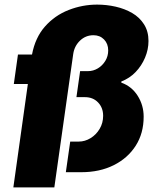

<svg xmlns="http://www.w3.org/2000/svg" viewBox="-20 -748 684 834"><path d="M38 66 101 -383H40L58 -511H119Q133 -585 175.5 -633Q218 -681 278 -704.5Q338 -728 402 -728Q443 -728 482.5 -719Q522 -710 554 -691.5Q586 -673 605.5 -642.5Q625 -612 625 -570Q625 -533 610 -497.5Q595 -462 569 -435Q543 -408 507 -394V-389Q552 -373 578 -332Q604 -291 604 -241Q604 -169 569.5 -115Q535 -61 474 -30.5Q413 0 333 0H266L285 -133H322Q349 -133 373.5 -148Q398 -163 413 -188.5Q428 -214 428 -245Q428 -280 406 -303Q384 -326 349 -326H312L328 -439H362Q385 -439 405 -451Q425 -463 437.5 -483.5Q450 -504 450 -529Q450 -558 432 -576.5Q414 -595 386 -595Q352 -595 327.5 -571.5Q303 -548 298 -513L216 66Z"/></svg>

Font: Chivo Medium ExtraBold
Style: Italic
Weight: 800
Italic angle: -8.05°
Version: Version 2.002